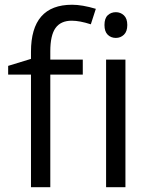

<svg xmlns="http://www.w3.org/2000/svg" viewBox="-20 -785 632 805"><path d="M327.1 -472.2H190.9V0H109.9V-472.2H14.2V-508.8L109.9 -538.1V-567.9Q109.9 -765.1 282.2 -765.1Q324.7 -765.1 381.8 -748L360.8 -683.1Q314 -698.2 280.8 -698.2Q234.9 -698.2 212.9 -667.7Q190.9 -637.2 190.9 -569.8V-535.2H327.1ZM505.9 0H424.8V-535.2H505.9ZM418 -680.2Q418 -708 431.6 -720.9Q445.3 -733.9 465.8 -733.9Q485.4 -733.9 499.5 -720.7Q513.7 -707.5 513.7 -680.2Q513.7 -652.8 499.5 -639.4Q485.4 -626 465.8 -626Q445.3 -626 431.6 -639.4Q418 -652.8 418 -680.2Z"/></svg>

Font: f06900794
Style: Regular
Weight: 400
Foundry: Ascender Corporation
Version: Version 1.10